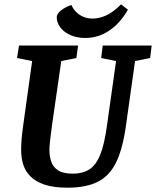

<svg xmlns="http://www.w3.org/2000/svg" viewBox="-20 -859 723 890"><path d="M293 11Q229 11 187 -3Q145 -17 121 -41.5Q97 -66 87.5 -97Q78 -128 78 -163Q78 -211 87 -274L129 -576L59 -590L68 -648H342L334 -590L264 -576L221 -278Q216 -243 212.5 -210.5Q209 -178 209 -164Q209 -135 217.5 -110Q226 -85 249 -69.5Q272 -54 318 -54Q362 -54 393 -73Q424 -92 444 -140.5Q464 -189 476 -278L518 -576L449 -590L456 -648H683L676 -590L606 -576L564 -278Q550 -174 520 -110Q490 -46 435.5 -17.5Q381 11 293 11ZM375 -683Q336 -683 306 -696.5Q276 -710 259.5 -732Q243 -754 243 -779Q243 -795 262.5 -810.5Q282 -826 311 -836Q319 -818 332.5 -804Q346 -790 365.5 -781.5Q385 -773 408 -773Q434 -773 458.5 -782Q483 -791 504 -806.5Q525 -822 541 -839L573 -814Q536 -750 485.5 -716.5Q435 -683 375 -683Z"/></svg>

Font: Faustina
Style: Bold Italic
Weight: 700
Italic angle: -8°
Designer: Alfonso Garcia
Foundry: http://www.omnibus-type.com
Version: Version 1.200